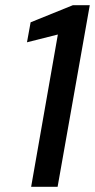

<svg xmlns="http://www.w3.org/2000/svg" viewBox="-20 -720 366 740"><path d="M100 0 203 -587 84 -557 98 -634 261 -700H326L202 0Z"/></svg>

Font: DM Sans 24pt Medium
Style: Italic
Weight: 500
Italic angle: -10°
Designer: Colophon Foundry, Jonny Pinhorn
Foundry: Colophon Foundry
Version: Version 4.004;gftools[0.9.30]